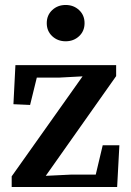

<svg xmlns="http://www.w3.org/2000/svg" viewBox="-20 -752 525 772"><path d="M27 0V-43L312 -445L218 -440H128L101 -330L34 -333L42 -490H447V-446L164 -45L267 -50H365L393 -168H460L451 0ZM244 -586Q212 -586 190 -606.5Q168 -627 168 -659Q168 -691 190 -711.5Q212 -732 244 -732Q276 -732 298 -711.5Q320 -691 320 -659Q320 -627 298 -606.5Q276 -586 244 -586Z"/></svg>

Font: Source Serif 4 SmText Semibold
Style: Regular
Weight: 600
Designer: Frank Grießhammer
Foundry: Adobe
Version: Version 4.005;hotconv 1.1.0;makeotfexe 2.6.0